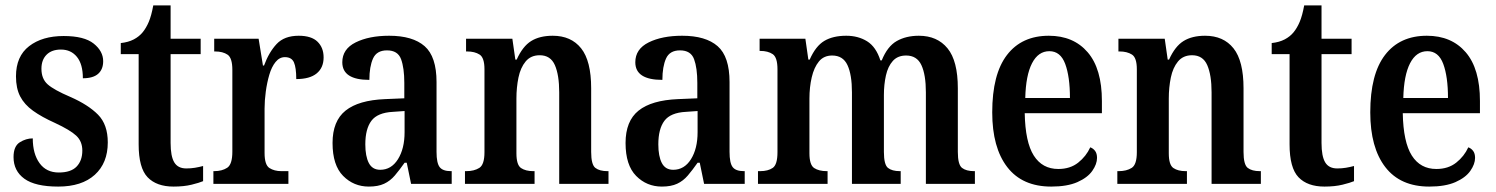

<svg xmlns="http://www.w3.org/2000/svg" viewBox="-20 -679 5523 709"><path d="M195 10Q110 10 70 -19Q30 -48 30 -99Q30 -139 53 -153.5Q76 -168 101 -168Q101 -111 126 -76.5Q151 -42 197 -42Q242 -42 263 -64Q284 -86 284 -123Q284 -157 261.5 -178Q239 -199 183 -225Q134 -247 102 -270Q70 -293 54.5 -323Q39 -353 39 -397Q39 -471 87.5 -508.5Q136 -546 215 -546Q291 -546 326 -518Q361 -490 361 -453Q361 -423 342.5 -406.5Q324 -390 286 -390Q286 -442 264 -469Q242 -496 205 -496Q171 -496 152 -477Q133 -458 133 -425Q133 -388 156 -367.5Q179 -347 240 -321Q306 -292 342 -255.5Q378 -219 378 -153Q378 -77 330 -33.5Q282 10 195 10Z M621 10Q558 10 525 -24.5Q492 -59 492 -146V-479H426V-520Q454 -523 474 -533.5Q494 -544 507 -560Q520 -576 529.5 -598.5Q539 -621 546 -659H610V-536H721V-479H610V-151Q610 -102 623.5 -79.5Q637 -57 668 -57Q685 -57 700 -59.5Q715 -62 730 -66V-10Q716 -4 687.5 3Q659 10 621 10Z M768 0V-47H771Q800 -47 819 -59.5Q838 -72 838 -119V-421Q838 -465 820.5 -477Q803 -489 774 -489H771V-536H935L951 -437H955Q973 -486 1001.5 -516.5Q1030 -547 1083 -547Q1130 -547 1152.5 -525Q1175 -503 1175 -467Q1175 -429 1149.5 -408Q1124 -387 1074 -387Q1074 -429 1065.5 -448.5Q1057 -468 1032 -468Q1012 -468 997.5 -450Q983 -432 974.5 -403Q966 -374 961.5 -341Q957 -308 957 -278V-114Q957 -70 975 -58.5Q993 -47 1019 -47H1045V0Z M1342 10Q1286 10 1247 -29.5Q1208 -69 1208 -151Q1208 -232 1256 -270.5Q1304 -309 1402 -313L1473 -316V-373Q1473 -428 1461 -460.5Q1449 -493 1409 -493Q1371 -493 1357.5 -463Q1344 -433 1344 -384Q1244 -384 1244 -449Q1244 -498 1293.5 -522.5Q1343 -547 1417 -547Q1504 -547 1548 -508.5Q1592 -470 1592 -376V-118Q1592 -77 1603.5 -62Q1615 -47 1645 -47H1648V0H1498L1482 -78H1474Q1455 -51 1438 -31Q1421 -11 1398.5 -0.5Q1376 10 1342 10ZM1384 -52Q1425 -52 1449.5 -91Q1474 -130 1474 -191V-269L1431 -266Q1374 -263 1351.5 -233Q1329 -203 1329 -146Q1329 -102 1342 -77Q1355 -52 1384 -52Z M1697 0V-47H1702Q1731 -47 1750 -59Q1769 -71 1769 -117V-423Q1769 -466 1751 -477.5Q1733 -489 1705 -489H1701V-536H1872L1883 -459H1888Q1910 -508 1941.5 -527.5Q1973 -547 2021 -547Q2089 -547 2126 -500.5Q2163 -454 2163 -353V-118Q2163 -71 2178.5 -59Q2194 -47 2223 -47H2227V0H2045V-338Q2045 -402 2029 -438.5Q2013 -475 1973 -475Q1940 -475 1921 -452Q1902 -429 1894.5 -392.5Q1887 -356 1887 -315V-113Q1887 -70 1904 -58.5Q1921 -47 1949 -47H1954V0Z M2424 10Q2368 10 2329 -29.5Q2290 -69 2290 -151Q2290 -232 2338 -270.5Q2386 -309 2484 -313L2555 -316V-373Q2555 -428 2543 -460.5Q2531 -493 2491 -493Q2453 -493 2439.5 -463Q2426 -433 2426 -384Q2326 -384 2326 -449Q2326 -498 2375.5 -522.5Q2425 -547 2499 -547Q2586 -547 2630 -508.5Q2674 -470 2674 -376V-118Q2674 -77 2685.5 -62Q2697 -47 2727 -47H2730V0H2580L2564 -78H2556Q2537 -51 2520 -31Q2503 -11 2480.5 -0.5Q2458 10 2424 10ZM2466 -52Q2507 -52 2531.5 -91Q2556 -130 2556 -191V-269L2513 -266Q2456 -263 2433.5 -233Q2411 -203 2411 -146Q2411 -102 2424 -77Q2437 -52 2466 -52Z M2779 0V-47H2787Q2816 -47 2833.5 -59Q2851 -71 2851 -117V-423Q2851 -467 2833.5 -479Q2816 -491 2787 -491H2785V-536H2954L2965 -459H2970Q2992 -509 3024 -528Q3056 -547 3105 -547Q3149 -547 3182 -526.5Q3215 -506 3231 -456H3236Q3257 -508 3291.5 -527.5Q3326 -547 3373 -547Q3441 -547 3479 -500.5Q3517 -454 3517 -353V-118Q3517 -71 3532.5 -59Q3548 -47 3577 -47H3580V0H3399V-338Q3399 -403 3382.5 -438.5Q3366 -474 3326 -474Q3295 -474 3277 -454Q3259 -434 3251.5 -400.5Q3244 -367 3244 -328V-118Q3244 -71 3259 -59Q3274 -47 3303 -47H3306V0H3126V-338Q3126 -403 3109.5 -438.5Q3093 -474 3053 -474Q3022 -474 3004 -452Q2986 -430 2977.5 -393.5Q2969 -357 2969 -315V-113Q2969 -70 2986.5 -58.5Q3004 -47 3033 -47H3036V0Z M3862 10Q3755 10 3699.5 -62Q3644 -134 3644 -264Q3644 -405 3698.5 -476Q3753 -547 3853 -547Q3944 -547 3996.5 -486Q4049 -425 4049 -306V-261H3764Q3766 -154 3797.5 -104.5Q3829 -55 3888 -55Q3932 -55 3961.5 -78.5Q3991 -102 4006 -135Q4017 -131 4024 -121.5Q4031 -112 4031 -96Q4031 -73 4013.5 -48Q3996 -23 3958.5 -6.5Q3921 10 3862 10ZM3931 -317Q3931 -396 3913.5 -443Q3896 -490 3855 -490Q3814 -490 3791 -445.5Q3768 -401 3766 -317Z M4106 0V-47H4111Q4140 -47 4159 -59Q4178 -71 4178 -117V-423Q4178 -466 4160 -477.5Q4142 -489 4114 -489H4110V-536H4281L4292 -459H4297Q4319 -508 4350.5 -527.5Q4382 -547 4430 -547Q4498 -547 4535 -500.5Q4572 -454 4572 -353V-118Q4572 -71 4587.5 -59Q4603 -47 4632 -47H4636V0H4454V-338Q4454 -402 4438 -438.5Q4422 -475 4382 -475Q4349 -475 4330 -452Q4311 -429 4303.5 -392.5Q4296 -356 4296 -315V-113Q4296 -70 4313 -58.5Q4330 -47 4358 -47H4363V0Z M4871 10Q4808 10 4775 -24.5Q4742 -59 4742 -146V-479H4676V-520Q4704 -523 4724 -533.5Q4744 -544 4757 -560Q4770 -576 4779.5 -598.5Q4789 -621 4796 -659H4860V-536H4971V-479H4860V-151Q4860 -102 4873.5 -79.5Q4887 -57 4918 -57Q4935 -57 4950 -59.5Q4965 -62 4980 -66V-10Q4966 -4 4937.5 3Q4909 10 4871 10Z M5258 10Q5151 10 5095.5 -62Q5040 -134 5040 -264Q5040 -405 5094.5 -476Q5149 -547 5249 -547Q5340 -547 5392.5 -486Q5445 -425 5445 -306V-261H5160Q5162 -154 5193.5 -104.5Q5225 -55 5284 -55Q5328 -55 5357.5 -78.5Q5387 -102 5402 -135Q5413 -131 5420 -121.5Q5427 -112 5427 -96Q5427 -73 5409.5 -48Q5392 -23 5354.5 -6.5Q5317 10 5258 10ZM5327 -317Q5327 -396 5309.5 -443Q5292 -490 5251 -490Q5210 -490 5187 -445.5Q5164 -401 5162 -317Z"/></svg>

Font: Noto Serif Thai Condensed SemiBold
Style: Regular
Weight: 600
Width: 3
Designer: Monotype Design Team
Foundry: Monotype Imaging Inc.
Version: Version 2.002; ttfautohint (v1.8.4.7-5d5b)